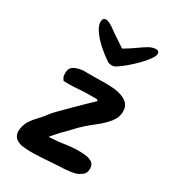

<svg xmlns="http://www.w3.org/2000/svg" viewBox="-187 -868 875 974"><g transform="rotate(30 251.0 -381.0)"><path d="M144 -767Q155 -767 168 -760Q181 -753 188 -748Q212 -730 238.5 -712.5Q265 -695 288 -680Q327 -703 350 -720Q373 -737 395 -750Q402 -755 415 -759.5Q428 -764 438 -764Q458 -764 458 -745Q457 -733 442 -712Q427 -691 403.5 -667Q380 -643 354.5 -621.5Q329 -600 308 -587Q299 -580 284 -580Q268 -580 258 -587Q228 -607 197 -634.5Q166 -662 145.5 -691Q125 -720 125 -742Q125 -767 144 -767ZM145 5Q126 5 103 2.5Q80 0 62.5 -11.5Q45 -23 41 -50Q42 -88 57.5 -113Q73 -138 94.5 -160Q116 -182 135 -209Q144 -220 166.5 -243Q189 -266 217 -293.5Q245 -321 270.5 -346Q296 -371 312 -386V-390L303 -394H259Q229 -394 202 -391.5Q175 -389 145 -389H113Q103 -403 101.5 -409.5Q100 -416 100 -430Q100 -452 111 -462.5Q122 -473 138.5 -478Q155 -483 171 -485H249Q259 -485 273 -485.5Q287 -486 303 -486Q323 -486 348.5 -484Q374 -482 397.5 -474Q421 -466 436.5 -450Q452 -434 452 -405Q452 -371 428.5 -341.5Q405 -312 373.5 -287.5Q342 -263 318 -242Q295 -221 273.5 -197.5Q252 -174 229 -152Q225 -148 212 -133Q199 -118 191 -109V-106Q241 -108 280 -114.5Q319 -121 357 -121Q375 -121 397.5 -118.5Q420 -116 436 -105.5Q452 -95 452 -70Q452 -45 436 -32.5Q420 -20 405 -15Q390 -10 374.5 -8.5Q359 -7 343 -5Q334 -5 310.5 -3.5Q287 -2 258 0Q229 2 203.5 3.5Q178 5 165 5Z"/></g></svg>

Font: Fuzzy Bubbles
Style: Bold
Weight: 700
Designer: Robert E. Leuschke
Foundry: Robert E. Leuschke
Version: Version 1.010; ttfautohint (v1.8.3)